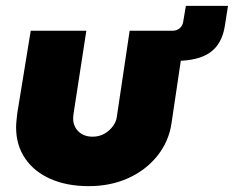

<svg xmlns="http://www.w3.org/2000/svg" viewBox="-20 -623 799 656"><path d="M613 -518 566 -202Q557 -140 518 -91Q479 -42 418.5 -14.5Q358 13 283 13Q209 13 153 -11.5Q97 -36 66 -81.5Q35 -127 35 -188Q35 -199 36.5 -212.5Q38 -226 39 -236L85 -518H275L232 -239Q231 -235 230.5 -228Q230 -221 230 -218Q230 -191 248.5 -173.5Q267 -156 296 -156Q319 -156 336.5 -166Q354 -176 365.5 -191.5Q377 -207 379 -223L423 -518ZM504 -415 520 -518H570Q584 -518 594 -526.5Q604 -535 606 -549L615 -603H759L748 -533Q738 -472 697.5 -443.5Q657 -415 580 -415Z"/></svg>

Font: MuseoModerno Black
Style: Italic
Weight: 900
Italic angle: -9°
Designer: Pablo Cosgaya, Héctor Gatti, Marcela Romero, and the Authors of The MuseoModerno Project.
Foundry: Omnibus-Type Team
Version: Version 1.003